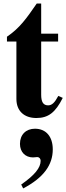

<svg xmlns="http://www.w3.org/2000/svg" viewBox="-20 -650 373 1077"><path d="M110 407C226 346 276 274 276 188C276 117 239 72 176 72C126 72 92 105 92 157C92 203 122 233 165 233C175 233 182 231 189 231C200 231 208 240 208 252C208 291 174 333 99 385ZM307 -112C287 -74 271 -59 250 -59C222 -59 211 -79 211 -119V-417H306V-461H211V-630H186C128 -546 91 -493 19 -444V-417H72V-95C72 -28 115 12 184 12C251 12 291 -19 332 -101Z"/></svg>

Font: XITS
Style: Bold
Weight: 700
Designer: MicroPress Inc., with final additions and corrections provided by Coen Hoffman, Elsevier (retired)
Version: Version 1.302